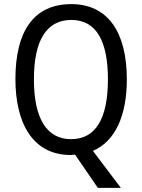

<svg xmlns="http://www.w3.org/2000/svg" viewBox="-20 -744 691 934"><path d="M597 -358C597 -591 502 -724 327 -724C144 -724 55 -592 55 -359C55 -151 135 10 324 10C330 10 339 9 345 8L456 170H568L432 -10C539 -56 597 -179 597 -358ZM145 -358C145 -544 204 -647 327 -647C448 -647 505 -545 505 -358C505 -170 447 -67 326 -67C205 -67 145 -171 145 -358Z"/></svg>

Font: Noto Sans Oriya Cond
Style: Regular
Weight: 400
Width: 3
Designer: Amélie Bonet and Sol Matas
Foundry: Google LLC
Version: Version 2.006